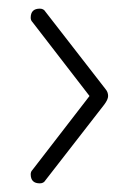

<svg xmlns="http://www.w3.org/2000/svg" viewBox="-20 -485 310 444"><path d="M72 -61Q51 -61 51 -82Q51 -88 55 -92L187 -263L55 -434Q51 -438 51 -444Q51 -465 72 -465Q81 -465 85 -458L224 -279Q230 -272 230 -263Q230 -255 221 -243L85 -68Q81 -61 72 -61Z"/></svg>

Font: Oooh Baby
Style: Normal
Weight: 400
Designer: Robert E. Leuschke
Foundry: Robert E. Leuschke
Version: Version 1.011; ttfautohint (v1.8.3)